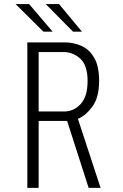

<svg xmlns="http://www.w3.org/2000/svg" viewBox="-20 -904 590 924"><path d="M111.5 0V-700H291.5Q333.5 -700 371.2 -683.5Q409 -667 433 -626.5Q457 -586 457 -514.5Q457 -435.5 425.2 -391.8Q393.5 -348 355 -332L464 0H406.5L303 -322H166V0ZM166 -367.5H289Q335 -367.5 368.2 -403.5Q401.5 -439.5 401.5 -514Q401.5 -589 366.8 -621.2Q332 -653.5 285.5 -653.5H166ZM331.5 -751.5 200 -884.5H264L374.5 -751.5ZM189 -751.5 55 -884.5H120L233.5 -751.5Z"/></svg>

Font: Trispace SemiCondensed ExtraLight
Style: Regular
Weight: 200
Width: 4
Designer: Tyler Finck
Foundry: Etcetera Type Company
Version: Version 1.210; ttfautohint (v1.8.3)